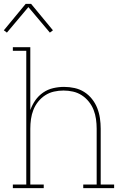

<svg xmlns="http://www.w3.org/2000/svg" viewBox="-31 -981 651 1001"><path d="M5 -811 -11 -823 103 -961H131L245 -823L229 -811L117 -944ZM36 0V-19H106V-716H36V-735H127V-407Q137 -435 153.5 -458.5Q170 -482 194 -498.5Q218 -515 246.5 -521.5Q275 -528 303 -528Q331 -528 358 -522Q385 -516 408 -501.5Q431 -487 448.5 -465Q466 -443 476 -417.5Q486 -392 490 -364.5Q494 -337 494 -310V-19H564V0H403V-19H473V-310Q473 -335 469.5 -360Q466 -385 457 -408Q448 -431 432 -451Q416 -471 395 -484.5Q374 -498 349.5 -503.5Q325 -509 300 -509Q275 -509 250.5 -503.5Q226 -498 205 -484.5Q184 -471 168 -451Q152 -431 143 -408Q134 -385 130.5 -360Q127 -335 127 -310V-19H197V0Z"/></svg>

Font: Iosevka Etoile Thin
Style: Regular
Weight: 100
Designer: Belleve Invis
Foundry: Belleve Invis
Version: Version 22.1.2; ttfautohint (v1.8.4)